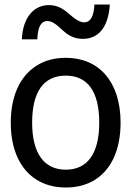

<svg xmlns="http://www.w3.org/2000/svg" viewBox="-20 -817 583 852"><path d="M398.9 -796.9C396.5 -744.1 381.3 -717.8 353.5 -717.8C335.4 -717.8 313.5 -731 284.7 -756.8C255.9 -782.2 229.5 -794.4 196.8 -794.4C131.3 -794.4 81.1 -740.7 77.1 -642.6H145.5C147.9 -695.3 160.6 -723.6 190.4 -723.6C209.5 -723.6 227.1 -711.9 258.3 -682.6C285.6 -656.7 314 -644.5 347.2 -644.5C418 -644.5 460.9 -696.8 467.3 -796.9ZM515.1 -272.5C515.1 -454.1 419.4 -560.5 272 -560.5C223.1 -560.5 180.2 -549.3 143.6 -526.4C69.8 -481 27.8 -392.1 27.8 -272.5C27.8 -213.9 37.6 -163.1 57.1 -119.6C96.2 -33.2 171.9 15.1 272 15.1C321.3 15.1 363.8 3.9 400.4 -18.6C473.1 -63.5 515.1 -151.9 515.1 -272.5ZM420.4 -272.5C420.4 -135.3 367.7 -64 272 -64C175.8 -64 122.6 -136.2 122.6 -272.5C122.6 -411.6 174.8 -481.4 272 -481.4C368.2 -481.4 420.4 -411.6 420.4 -272.5Z"/></svg>

Font: SG Kara SemiBold
Style: Regular
Weight: 400
Designer: Damoon Khanjanzadeh
Version: Version 1.000